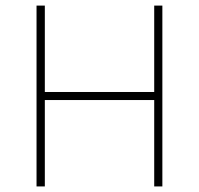

<svg xmlns="http://www.w3.org/2000/svg" viewBox="-20 -670 714 690"><path d="M534.2 -649.9H563.5V0H534.2V-310.5H141.1V0H111.3V-649.9H141.1V-339.4H534.2Z"/></svg>

Font: Estedad-FD Thin
Style: Regular
Weight: 100
Designer: Amin Abedi
Version: Version 7.3